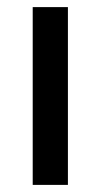

<svg xmlns="http://www.w3.org/2000/svg" viewBox="-20 -520 282 540"><path d="M72 -500H171V0H72Z"/></svg>

Font: Albert Sans Medium
Style: Regular
Weight: 500
Designer: Andreas Rasmussen
Foundry: a.Foundry
Version: Version 1.025